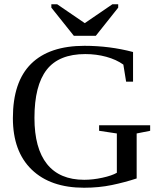

<svg xmlns="http://www.w3.org/2000/svg" viewBox="-20 -879 762 909"><path d="M627 -34.2Q570.3 -15.6 509.3 -2.9Q448.2 9.8 377.9 9.8Q218.8 9.8 129.9 -76.2Q41 -162.1 41 -319.8Q41 -491.7 127.2 -576.9Q213.4 -662.1 379.9 -662.1Q499 -662.1 609.9 -632.8V-492.2H577.1L564 -573.2Q530.3 -597.2 483.2 -610.1Q436 -623 383.8 -623Q258.8 -623 200.9 -548.6Q143.1 -474.1 143.1 -320.8Q143.1 -176.8 202.6 -102.3Q262.2 -27.8 378.9 -27.8Q419.9 -27.8 464.8 -37.6Q509.8 -47.4 533.2 -61V-247.1L449.2 -259.8V-286.1H690.9V-259.8L627 -247.1ZM250.5 -858.9 381.3 -769.5 512.2 -858.9H539.6V-842.8L433.6 -709.5H329.6L223.1 -842.8V-858.9Z"/></svg>

Font: Times New Roman
Style: Regular
Weight: 400
Designer: Steve Matteson
Foundry: Ascender Corporation
Version: Version 2.00.3